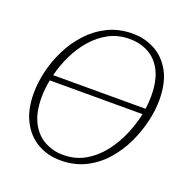

<svg xmlns="http://www.w3.org/2000/svg" viewBox="-130 -848 961 982"><g transform="rotate(20 350.0 -357.0)"><path d="M301 11Q232 11 176.5 -20.5Q121 -52 88.5 -114Q56 -176 56 -266Q56 -324 71 -387Q86 -450 116 -510Q146 -570 191 -618.5Q236 -667 295.5 -696Q355 -725 430 -725Q494 -725 549 -696Q604 -667 638 -606.5Q672 -546 672 -450Q672 -395 657 -332Q642 -269 613 -208.5Q584 -148 539.5 -98Q495 -48 435.5 -18.5Q376 11 301 11ZM423 -694Q361 -694 311.5 -667.5Q262 -641 223.5 -597Q185 -553 158.5 -498Q132 -443 118 -386H621Q626 -422 626 -455Q626 -540 599 -592.5Q572 -645 526 -669.5Q480 -694 423 -694ZM304 -20Q370 -20 422 -49.5Q474 -79 513 -128Q552 -177 577.5 -236Q603 -295 616 -355H111Q101 -305 101 -260Q101 -176 129 -123Q157 -70 203.5 -45Q250 -20 304 -20Z"/></g></svg>

Font: Noto Serif ExtraLight
Style: Italic
Weight: 200
Italic angle: -12°
Designer: Monotype Design Team
Foundry: Monotype Imaging Inc.
Version: Version 2.014; ttfautohint (v1.8.4.7-5d5b)